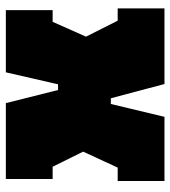

<svg xmlns="http://www.w3.org/2000/svg" viewBox="18 -614 596 673"><g transform="rotate(-90 316.5 -278.0)"><path d="M576 -392 524 -275 580 -164H623V0H358L308 -188H288L243 0H18V-164H65L121 -285L68 -392H25V-556H291L337 -373H357L399 -556H617V-392Z"/></g></svg>

Font: Alfa Slab One
Style: Regular
Weight: 400
Designer: JM Sole
Foundry: JM Sole
Version: Version 1.001